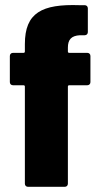

<svg xmlns="http://www.w3.org/2000/svg" viewBox="-20 -721 377 741"><path d="M317 -517H247C244 -517 242 -519 242 -522V-537C242 -568 255 -583 288 -585H307C314 -585 319 -590 319 -597V-689C319 -696 314 -701 307 -701H287C142 -706 76 -672 76 -551V-522C76 -519 74 -517 71 -517H30C23 -517 18 -512 18 -505V-404C18 -397 23 -392 30 -392H71C74 -392 76 -390 76 -387V-12C76 -5 81 0 88 0H230C237 0 242 -5 242 -12V-387C242 -390 244 -392 247 -392H317C324 -392 329 -397 329 -404V-505C329 -512 324 -517 317 -517Z"/></svg>

Font: Barlow Semi Condensed ExtraBold
Style: Regular
Weight: 800
Width: 4
Designer: Jeremy Tribby
Foundry: Tribby Type
Version: Version 1.422;hotconv 1.0.109;makeotfexe 2.5.65596